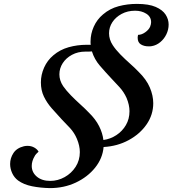

<svg xmlns="http://www.w3.org/2000/svg" viewBox="-20 -736 897 986"><path d="M236 230Q187 229 144.5 220.5Q102 212 73 191Q53 176 42.5 153Q32 130 32 106Q32 76 49 50Q66 24 103 15Q108 14 112.5 13.5Q117 13 121 13Q141 13 156.5 22Q172 31 178 43Q174 46 167 53.5Q160 61 158 66Q143 91 143 116Q143 149 169 171Q195 193 238 193Q277 193 312 173.5Q347 154 368.5 120.5Q390 87 390 45Q390 13 375 -23Q362 -54 339.5 -78.5Q317 -103 297 -123Q270 -152 245.5 -180Q221 -208 205.5 -240Q190 -272 190 -313Q190 -352 206.5 -389Q223 -426 254 -452Q288 -481 332.5 -493.5Q377 -506 425 -506H446Q445 -510 445 -514.5Q445 -519 445 -523Q445 -562 461.5 -599Q478 -636 509 -662Q544 -692 589 -704Q634 -716 683 -716Q744 -716 779.5 -700.5Q815 -685 830.5 -661Q846 -637 846 -610Q846 -584 834.5 -560Q823 -536 803 -519.5Q783 -503 759 -499Q755 -498 750.5 -498Q746 -498 742 -498Q720 -498 703.5 -508Q687 -518 687 -542Q687 -545 687.5 -549Q688 -553 689 -557Q707 -557 725.5 -570Q744 -583 751 -599Q756 -612 756 -622Q756 -650 731.5 -665.5Q707 -681 674 -681Q635 -681 604.5 -664.5Q574 -648 557 -622Q540 -596 540 -565Q540 -533 559 -504Q574 -481 598 -456.5Q622 -432 647.5 -409.5Q673 -387 691 -368Q732 -328 749.5 -286.5Q767 -245 767 -206Q767 -147 733 -97.5Q699 -48 641 -16.5Q583 15 512 19Q507 77 468.5 125Q430 173 369.5 201.5Q309 230 236 230ZM511 -17Q547 -22 577.5 -42Q608 -62 626.5 -93.5Q645 -125 645 -165Q645 -197 630 -233Q616 -264 594 -288Q572 -312 552 -333Q521 -366 493 -398.5Q465 -431 452 -472Q445 -471 437 -471Q429 -471 419 -471Q380 -471 349.5 -454.5Q319 -438 302 -411.5Q285 -385 285 -354Q285 -323 304 -294Q320 -271 344 -246.5Q368 -222 393 -199.5Q418 -177 436 -158Q471 -124 489 -88Q507 -52 511 -17Z"/></svg>

Font: Playball
Style: Regular
Weight: 400
Designer: Robert E. Leuschke
Foundry: Robert E. Leuschke
Version: Version 1.010